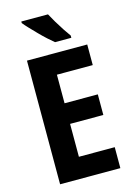

<svg xmlns="http://www.w3.org/2000/svg" viewBox="-137 -1002 742 1071"><g transform="rotate(-15 233.5 -466.5)"><path d="M420 0H72V-714H420V-595H213V-430H405V-311H213V-121H420ZM252 -933Q263 -912 280 -883.5Q297 -855 314.5 -828.5Q332 -802 344 -786V-773H250Q235 -785 213.5 -804.5Q192 -824 170 -846.5Q148 -869 128.5 -889.5Q109 -910 98 -924V-933Z"/></g></svg>

Font: Noto Sans Condensed
Style: Bold
Weight: 700
Width: 3
Designer: Monotype Design Team
Foundry: Monotype Imaging Inc.
Version: Version 2.013; ttfautohint (v1.8.4.7-5d5b)